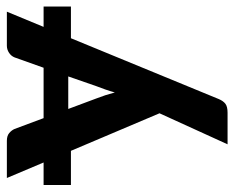

<svg xmlns="http://www.w3.org/2000/svg" viewBox="-101 -443 686 562"><g transform="rotate(-90 242.0 -162.0)"><path d="M-18.6 -377.4H47.4L2 -484.9H110.8Q125.5 -484.9 133.5 -478Q141.6 -471.2 145.5 -462.4L177.2 -377.4H324.7L355 -462.4Q358.9 -472.2 368.4 -478.5Q377.9 -484.9 389.2 -484.9H488.8L444.3 -377.4H503.9V-297.4H411.1L232.9 135.7Q227.5 148.4 219.2 154.8Q210.9 161.1 192.9 161.1H100.6L191.4 -38.1L81.5 -297.4H-18.6ZM234.9 -222.7Q245.1 -196.8 252.4 -168.9Q256.3 -183.1 261 -196.5Q265.6 -210 271 -223.6L299.3 -305.2H204.1Z"/></g></svg>

Font: Carlito
Style: Bold
Weight: 700
Designer: Lukasz Dziedzic
Foundry: tyPoland Lukasz Dziedzic
Version: Version 1.104